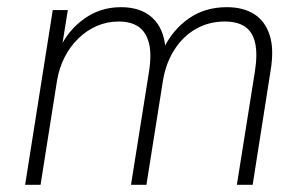

<svg xmlns="http://www.w3.org/2000/svg" viewBox="-20 -515 849 535"><path d="M50 0 127 -487H169L152 -381H147Q170 -431 215 -463Q260 -495 317 -495Q373 -495 405 -465Q437 -435 441 -380H436Q461 -432 506 -463.5Q551 -495 612 -495Q658 -495 688.5 -475.5Q719 -456 731.5 -417Q744 -378 734 -318L684 0H640L690 -314Q698 -364 691 -395Q684 -426 663 -440.5Q642 -455 606 -455Q562 -455 526 -434.5Q490 -414 466 -376.5Q442 -339 434 -290L388 0H345L395 -314Q403 -364 395 -395Q387 -426 366 -440.5Q345 -455 311 -455Q278 -455 249.5 -442.5Q221 -430 198 -407.5Q175 -385 160 -355.5Q145 -326 139 -291L93 0Z"/></svg>

Font: Nunito Sans 10pt SemiCondensed ExtraLight
Style: Italic
Weight: 250
Width: 4
Italic angle: -9°
Designer: Vernon Adams
Foundry: Vernon Adams
Version: Version 3.101;gftools[0.9.27]